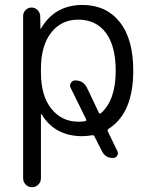

<svg xmlns="http://www.w3.org/2000/svg" viewBox="-20 -573 612 790"><path d="M318.4 -12.7Q206.1 -12.7 151.4 -102.5Q150.4 -103.5 149.4 -103.5Q148.4 -103.5 148.4 -102.5V160.2Q148.4 175.8 137.7 186.5Q127 197.3 111.8 197.3Q96.7 197.3 85.9 186.5Q75.2 175.8 75.2 160.2V-507.8Q75.2 -521.5 85.4 -531.7Q95.7 -542 109.4 -542Q124 -542 134.3 -531.7Q144.5 -521.5 145.5 -507.8L146.5 -455.1Q146.5 -454.1 147.5 -454.1Q148.4 -454.1 148.4 -455.1Q204.1 -551.8 318.4 -552.7Q416 -552.7 472.2 -482.9Q528.3 -413.1 528.3 -282.2Q528.3 -107.4 426.8 -43Q420.9 -39.1 423.8 -32.2L462.9 48.8Q467.8 58.6 461.9 67.9Q456.1 77.1 445.3 77.1Q413.1 77.1 399.4 48.8L369.1 -10.7Q366.2 -17.6 359.4 -16.6Q337.9 -12.7 318.4 -12.7ZM456.1 -282.2Q456.1 -383.8 415.5 -438Q375 -492.2 301.8 -492.2Q232.4 -492.2 190.4 -438.5Q148.4 -384.8 148.4 -289.1V-275.4Q148.4 -178.7 191.4 -125.5Q234.4 -72.3 301.8 -72.3Q317.4 -72.3 330.1 -74.2Q336.9 -76.2 334 -83L270.5 -211.9Q265.6 -222.7 272 -232.4Q278.3 -242.2 289.1 -242.2Q323.2 -242.2 337.9 -211.9L386.7 -109.4Q389.6 -102.5 395.5 -107.4Q456.1 -161.1 456.1 -282.2Z"/></svg>

Font: Gen Jyuu Gothic P Normal
Style: Regular
Weight: 300
Designer: [Source Han Sans]
Ryoko NISHIZUKA  (kana & ideographs); Paul D. Hunt (Latin, Greek & Cyrillic); Wenlong ZHANG  (bopomofo
Version: Version 1.002.20150607